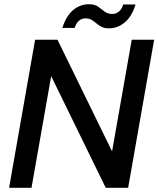

<svg xmlns="http://www.w3.org/2000/svg" viewBox="-20 -888 749 908"><path d="M23 0 146 -700H252L510 -172L603 -700H709L586 0H480L222 -528L129 0ZM495 -754Q474 -754 460.5 -761Q447 -768 436 -777.5Q425 -787 413.5 -794Q402 -801 384 -801Q348 -801 333 -756H275Q293 -813 326 -840.5Q359 -868 401 -868Q428 -868 444 -856.5Q460 -845 474.5 -833.5Q489 -822 512 -822Q528 -822 542 -833Q556 -844 563 -867H621Q604 -810 570 -782Q536 -754 495 -754Z"/></svg>

Font: Rethink Sans Medium
Style: Italic
Weight: 500
Italic angle: -10°
Designer: The Rethink Sans project authors (Hans Thiessen). DM Sans designed by Colophon Foundry.
Foundry: Rethink Communications LLC
Version: Version 1.001